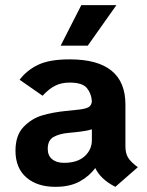

<svg xmlns="http://www.w3.org/2000/svg" viewBox="-20 -712 571 744"><path d="M514 -64 427 12Q370 -17 349 -61Q327 -30 289 -9Q251 12 195 12Q124 12 82 -24.5Q40 -61 40 -128Q40 -188 71.5 -220.5Q103 -253 144 -265Q185 -277 235 -282L283 -287Q312 -290 323.5 -297Q335 -304 336 -320Q334 -350 316.5 -371Q299 -392 250 -392Q218 -392 194 -380Q170 -368 145 -341L56 -403Q85 -441 129 -461.5Q173 -482 250 -482Q466 -482 466 -307V-145Q466 -118 476.5 -101Q487 -84 514 -64ZM336 -169V-211Q320 -205 275 -200L245 -197Q211 -194 188 -181.5Q165 -169 165 -135Q165 -109 182 -95Q199 -81 228 -81Q280 -81 308 -106.5Q336 -132 336 -169ZM295 -692H431L320 -535H215Z"/></svg>

Font: KoHo
Style: Bold
Weight: 700
Designer: Cadson Demak & Katatrad Team
Foundry: Cadson Demak Co.,Ltd.
Version: Version 1.000; ttfautohint (v1.6)